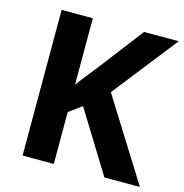

<svg xmlns="http://www.w3.org/2000/svg" viewBox="-106 -812 871 909"><g transform="rotate(15 330.0 -357.0)"><path d="M660 0 411 -398 659 -714H489L322 -496C294 -461 264 -424 238 -388V-714H85V0H238V-254L301 -300L486 0Z"/></g></svg>

Font: Noto Sans Canadian Aboriginal
Style: Bold
Weight: 700
Designer: Monotype Design Team, Typotheque's Kevin King
Foundry: Monotype Imaging Inc.
Version: Version 2.004